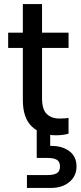

<svg xmlns="http://www.w3.org/2000/svg" viewBox="-20 -660 395 941"><path d="M254 3Q182 3 137 -39Q92 -81 92 -169V-425H20V-500H92V-640H186V-500H316V-425H186V-179Q186 -124 209 -101.5Q232 -79 272 -79Q297 -79 316 -82V-5Q304 -1 287.5 1Q271 3 254 3ZM112 198H212Q244 198 259 188.5Q274 179 274 156Q274 133 259 123.5Q244 114 212 114H160V-27H226V55Q284 54 319.5 80.5Q355 107 355 156Q355 203 320 232Q285 261 231 261H112Z"/></svg>

Font: AF Albert Sans Medium
Style: Regular
Weight: 500
Designer: Andreas Rasmussen
Foundry: a.Foundry
Version: Version 1.300;Glyphs 3.2 (3231)